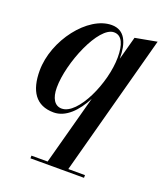

<svg xmlns="http://www.w3.org/2000/svg" viewBox="-133 -561 779 903"><g transform="rotate(20 256.0 -110.0)"><path d="M393.5 236.5H310L500 -470L391.5 -450L360 -333.5V-335.5C360 -411 338 -470 271 -470C153 -470 25 -305.5 25 -152.5C25 -52.5 63.5 10 153.5 10C214.5 10 265 -43 300.5 -111.5L206.5 236.5H125.5V250H393.5ZM349 -336.5C349 -208 264.5 -20 183 -20C147.5 -20 128 -52.5 128 -105.5C128 -229.5 216 -441.5 292.5 -441.5C333.5 -441.5 349 -399 349 -336.5Z"/></g></svg>

Font: Bodoni* 16pt Medium
Style: Italic
Weight: 500
Italic angle: -13°
Version: Version 2.3